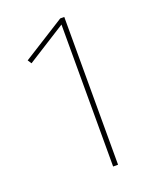

<svg xmlns="http://www.w3.org/2000/svg" viewBox="-127 -734 647 807"><g transform="rotate(-20 196.5 -330.5)"><path d="M260 0H238V-635L64 -525L53 -542L242 -661H260Z"/></g></svg>

Font: Fira Sans Thin
Style: Regular
Weight: 100
Designer: bBox Type GmbH & Carrois Corporate GbR & Edenspiekermann AG
Foundry: bBox Type GmbH & Carrois Corporate GbR & Edenspiekermann AG
Version: Version 4.301